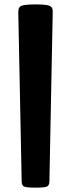

<svg xmlns="http://www.w3.org/2000/svg" viewBox="-20 -862 326 882"><path d="M143.1 0Q102.1 0 91.1 -4.9Q80.1 -9.8 79.6 -27.8L64 -806.2Q64 -820.3 68.8 -827.9Q73.7 -835.4 90.8 -838.6Q107.9 -841.8 143.1 -841.8Q178.7 -841.8 195.6 -838.6Q212.4 -835.4 217.5 -827.9Q222.7 -820.3 222.2 -806.2L207 -27.8Q206.5 -9.8 195.3 -4.9Q184.1 0 143.1 0Z"/></svg>

Font: Denk One
Style: Regular
Weight: 400
Designer: Irina Smirnova, Eben Sorkin
Foundry: Sorkin Type Co.f
Version: Version 1.004; ttfautohint (v1.8.4.7-5d5b);gftools[0.9.23]